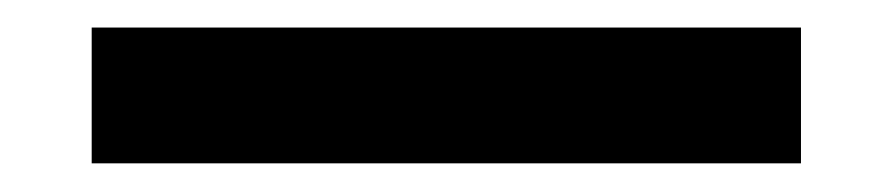

<svg xmlns="http://www.w3.org/2000/svg" viewBox="-20 73 642 138"><path d="M45.9 92.8H555.7V190.4H45.9Z"/></svg>

Font: Hack
Style: Bold
Weight: 700
Monospace: yes
Designer: Christopher Simpkins
Foundry: Christopher Simpkins
Version: Version 2.017